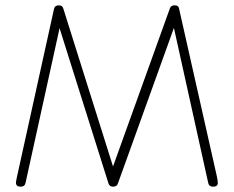

<svg xmlns="http://www.w3.org/2000/svg" viewBox="-20 -696 879 722"><path d="M58 6Q40 6 40 -9Q40 -14 44 -32L183 -662Q186 -676 201 -676Q215 -676 218 -664L405 -70L619 -665Q623 -676 637 -676Q651 -676 653 -665L795 -35Q799 -17 799 -8Q799 6 781 6Q766 6 763 -8L634 -591L423 -5Q419 6 405 6Q392 6 388 -6L204 -590L76 -8Q73 6 58 6Z"/></svg>

Font: Comic Neue Light
Style: Regular
Weight: 300
Designer: Craig Rozynski
Foundry: Craig Rozynski
Version: Version 2.003